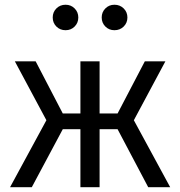

<svg xmlns="http://www.w3.org/2000/svg" viewBox="-20 -782 753 802"><path d="M253.9 -762.2Q276.4 -762.2 291.7 -746.8Q307.1 -731.4 307.1 -709Q307.1 -686.5 291.7 -671.1Q276.4 -655.8 253.9 -655.8Q231 -655.8 215.6 -671.1Q200.2 -686.5 200.2 -709Q200.2 -731.4 215.6 -746.8Q231 -762.2 253.9 -762.2ZM458 -762.2Q481 -762.2 496.6 -746.8Q512.2 -731.4 512.2 -709Q512.2 -686.5 496.6 -671.1Q481 -655.8 458 -655.8Q435.5 -655.8 420.2 -671.1Q404.8 -686.5 404.8 -709Q404.8 -731.4 420.2 -746.8Q435.5 -762.2 458 -762.2ZM670.9 -525.9 539.1 -279.8 690.9 0H599.1L471.2 -242.2H396V0H315.9V-242.2H242.2L112.8 0H22L173.8 -279.8L42 -525.9H128.9L242.2 -308.1H315.9V-525.9H396V-308.1H471.2L585 -525.9Z"/></svg>

Font: Fira Sans Book
Style: Regular
Weight: 350
Designer: Carrois Corporate & Edenspiekermann AG
Foundry: Carrois Corporate GbR & Edenspiekermann AG
Version: Version 4.203;PS 004.203;hotconv 1.0.88;makeotf.lib2.5.64775